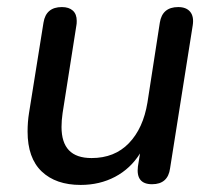

<svg xmlns="http://www.w3.org/2000/svg" viewBox="-20 -514 606 543"><path d="M58 -142Q58 -169 62 -194L103 -450Q110 -494 155 -494Q175 -494 186 -484Q197 -474 197 -455Q197 -446 196 -442L157 -194Q154 -173 154 -155Q154 -111 175 -89Q196 -67 239 -67Q304 -67 344.5 -109Q385 -151 397 -224L432 -450Q439 -494 484 -494Q507 -494 518 -480.5Q529 -467 525 -442L461 -38Q455 7 410 7Q364 7 370 -43L376 -80Q349 -37 305.5 -14Q262 9 208 9Q138 9 98 -29Q58 -67 58 -142Z"/></svg>

Font: SN Pro
Style: Italic
Weight: 400
Italic angle: -9°
Designer: Tobias Whetton
Foundry: Supernotes
Version: Version 1.003